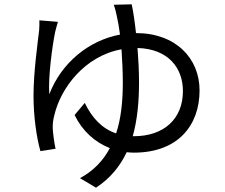

<svg xmlns="http://www.w3.org/2000/svg" viewBox="-20 -810 1040 888"><path d="M594 -180C615 -255 623 -339 623 -428C623 -482 620 -537 616 -588C759 -584 826 -495 826 -389C826 -259 737 -180 599 -180ZM506 -788C512 -773 518 -748 522 -727C526 -709 531 -682 535 -650C391 -623 264 -520 208 -374C202 -452 222 -598 235 -662C239 -679 244 -695 248 -709L162 -716C163 -703 162 -688 161 -670C155 -616 135 -478 135 -367C135 -273 149 -173 167 -111L237 -122C231 -148 225 -193 224 -215C223 -236 226 -258 231 -276C260 -402 371 -551 542 -582C545 -535 548 -482 548 -428C548 -342 540 -262 517 -193C452 -215 406 -264 372 -334L325 -278C361 -204 419 -152 488 -125C458 -68 413 -20 350 14L424 58C490 15 535 -41 566 -106C577 -105 588 -104 599 -104C803 -104 903 -230 903 -392C903 -540 793 -657 609 -657C603 -712 596 -759 589 -790Z"/></svg>

Font: Source Han Sans KR Regular
Style: Regular
Weight: 400
Designer: Ryoko NISHIZUKA (kana & ideographs); Paul D. Hunt (Latin, Greek & Cyrillic); Wenlong ZHANG (bopomofo); Sandoll Communica
Foundry: Adobe Systems Incorporated
Version: Version 1.004;PS 1.004;hotconv 1.0.82;makeotf.lib2.5.63406